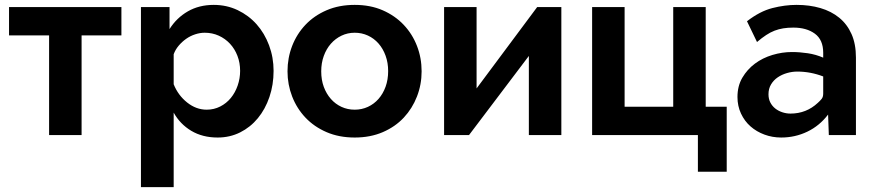

<svg xmlns="http://www.w3.org/2000/svg" viewBox="-20 -553 3568 786"><path d="M314 0H181V-408H17V-524H477V-408H314Z M871 10Q809 10 763 -17.5Q717 -45 691 -92V213H557V-524H674V-434Q703 -480 749 -506.5Q795 -533 855 -533Q908 -533 953 -511.5Q998 -490 1030.5 -453.5Q1063 -417 1081.5 -367.5Q1100 -318 1100 -263Q1100 -206 1083 -156Q1066 -106 1035.5 -69Q1005 -32 963 -11Q921 10 871 10ZM826 -104Q856 -104 881.5 -117Q907 -130 925 -152Q943 -174 953 -203Q963 -232 963 -263Q963 -296 952 -324.5Q941 -353 921.5 -374Q902 -395 875.5 -407Q849 -419 818 -419Q799 -419 779 -412.5Q759 -406 742 -394Q725 -382 711.5 -366Q698 -350 691 -331V-208Q709 -163 746 -133.5Q783 -104 826 -104Z M1432 10Q1368 10 1317 -12Q1266 -34 1230.5 -71.5Q1195 -109 1176 -158Q1157 -207 1157 -261Q1157 -316 1176 -365Q1195 -414 1230.5 -451.5Q1266 -489 1317 -511Q1368 -533 1432 -533Q1496 -533 1546.5 -511Q1597 -489 1632.5 -451.5Q1668 -414 1687 -365Q1706 -316 1706 -261Q1706 -207 1687 -158Q1668 -109 1633 -71.5Q1598 -34 1547 -12Q1496 10 1432 10ZM1295 -261Q1295 -226 1305.5 -197.5Q1316 -169 1334.5 -148Q1353 -127 1378 -115.5Q1403 -104 1432 -104Q1461 -104 1486 -115.5Q1511 -127 1529.5 -148Q1548 -169 1558.5 -198Q1569 -227 1569 -262Q1569 -296 1558.5 -325Q1548 -354 1529.5 -375Q1511 -396 1486 -407.5Q1461 -419 1432 -419Q1403 -419 1378 -407Q1353 -395 1334.5 -374Q1316 -353 1305.5 -324Q1295 -295 1295 -261Z M1931 -191 2179 -524H2278V0H2145V-324L1900 0H1798V-524H1931Z M2404 -524H2537V-116H2736V-524H2869V-116H2955V150H2837V0H2404Z M3178 10Q3142 10 3109.5 -2Q3077 -14 3052.5 -35.5Q3028 -57 3013.5 -88Q2999 -119 2999 -156Q2999 -201 3019 -235Q3039 -269 3070.5 -292.5Q3102 -316 3142 -328Q3182 -340 3222 -340Q3254 -340 3287 -335Q3320 -330 3350 -317V-337Q3350 -390 3316 -415Q3282 -440 3228 -440Q3205 -440 3186.5 -437Q3168 -434 3151 -427.5Q3134 -421 3116.5 -409.5Q3099 -398 3079 -381L3038 -466Q3091 -507 3142 -520Q3193 -533 3241 -533Q3294 -533 3338.5 -520Q3383 -507 3415.5 -480.5Q3448 -454 3466 -413.5Q3484 -373 3484 -317V0H3373L3370 -84Q3335 -38 3285 -14Q3235 10 3178 10ZM3216 -88Q3281 -88 3328 -132Q3337 -140 3343.5 -148Q3350 -156 3350 -170V-240Q3298 -260 3244 -260Q3223 -260 3202 -254Q3181 -248 3164 -236.5Q3147 -225 3136.5 -207.5Q3126 -190 3126 -167Q3126 -148 3133.5 -133.5Q3141 -119 3153.5 -109Q3166 -99 3182.5 -93.5Q3199 -88 3216 -88Z"/></svg>

Font: IngvarSans
Style: Bold
Weight: 700
Version: Version 3.000